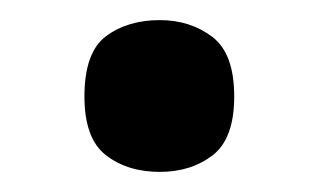

<svg xmlns="http://www.w3.org/2000/svg" viewBox="-20 -451 317 191"><path d="M139 -280Q107 -280 85.5 -296.5Q64 -313 64 -355Q64 -399 85.5 -415Q107 -431 139 -431Q169 -431 191 -414.5Q213 -398 213 -355Q213 -313 191.5 -296.5Q170 -280 139 -280Z"/></svg>

Font: Noto Serif Vithkuqi SemiBold
Style: Regular
Weight: 600
Version: Version 1.005